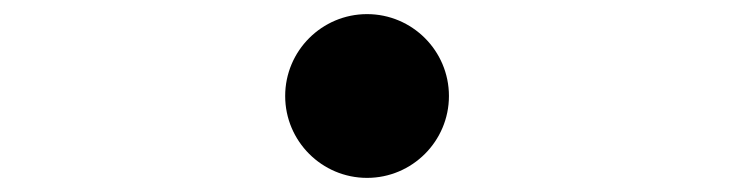

<svg xmlns="http://www.w3.org/2000/svg" viewBox="-20 -516 1040 272"><path d="M384 -380C384 -316 436 -264 500 -264C564 -264 616 -316 616 -380C616 -444 564 -496 500 -496C436 -496 384 -444 384 -380Z"/></svg>

Font: Spoqa Han Sans Neo Medium
Style: Regular
Weight: 500
Designer: [Spoqa Han Sans Neo] Dong-huui Kim  Younghwa Kang  Yujin Lee  [Noto Sans] Ryoko NISHIZUKA  (kana & ideographs); Paul D. 
Foundry: Spoqa (http://www.spoqa-han-sans.com)
Version: Version 1.000